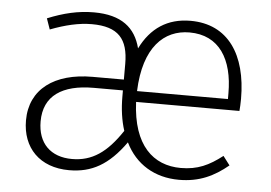

<svg xmlns="http://www.w3.org/2000/svg" viewBox="-46 -635 997 707"><g transform="rotate(5 453.0 -281.5)"><path d="M841 -305C841 -468 770 -575 631 -575C546 -575 485 -534 447 -457C428 -532 376 -575 274 -575C216 -575 162 -562 103 -538L117 -498C172 -519 222 -531 270 -531C368 -531 405 -488 405 -396V-338H289C149 -338 59 -273 59 -157C59 -56 124 12 233 12C316 12 378 -22 440 -109C478 -31 549 12 639 12C714 12 768 -14 820 -57L795 -90C746 -52 704 -32 642 -32C540 -32 464 -100 457 -260H839C840 -271 841 -287 841 -305ZM793 -300H457C463 -463 537 -532 631 -532C741 -532 793 -447 793 -321ZM240 -30C161 -30 113 -77 113 -158C113 -253 181 -298 297 -298H405V-276C405 -229 411 -187 423 -150C368 -67 314 -30 240 -30Z"/></g></svg>

Font: Glow Sans SC Normal Light
Style: Regular
Weight: 300
Designer: Ryoko NISHIZUKA (kana, bopomofo & ideographs); Paul D. Hunt (Latin, Greek & Cyrillic); Sandoll Communications, Soo-young
Version: Version 0.93